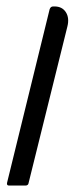

<svg xmlns="http://www.w3.org/2000/svg" viewBox="-20 -576 247 596"><path d="M8 0Q0 0 2 -9L134 -547Q137 -556 145 -556H149Q173 -556 184.5 -538Q196 -520 189 -493L69 -9Q68 0 59 0Z"/></svg>

Font: Zain
Style: Italic
Weight: 400
Italic angle: -10°
Designer: Zain,Boutros
Foundry: Mobile Telecommunications Company (Zain), 2024
Version: Version 1.51; ttfautohint (v1.8.4)